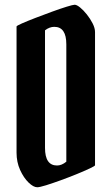

<svg xmlns="http://www.w3.org/2000/svg" viewBox="-20 -790 471 810"><path d="M49.8 -146V-678.2Q49.8 -681.2 72.5 -691.2Q95.2 -701.2 129.4 -714.4Q163.6 -727.5 199 -740.5Q234.4 -753.4 261.2 -761.7Q288.1 -770 294.9 -770Q303.7 -770 317.9 -758.5Q332 -747.1 346.4 -729Q360.8 -710.9 370.8 -691.2Q380.9 -671.4 380.9 -654.8V-92.8Q380.9 -89.8 359.1 -79.6Q337.4 -69.3 304.7 -55.9Q272 -42.5 237.1 -29.8Q202.1 -17.1 174.6 -8.5Q147 0 137.2 0Q121.1 0 100.6 -19.8Q80.1 -39.6 64.9 -72.8Q49.8 -106 49.8 -146ZM220.7 -91.8Q240.2 -91.8 259.8 -107.9V-603Q259.8 -676.8 209 -676.8Q189 -676.8 169.9 -662.1V-166Q169.9 -91.8 220.7 -91.8Z"/></svg>

Font: Bokor
Style: Regular
Weight: 400
Designer: Danh Hong
Foundry: Danh Hong
Version: Version 8.002; ttfautohint (v1.8.3)